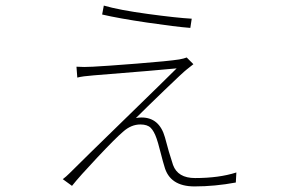

<svg xmlns="http://www.w3.org/2000/svg" viewBox="-20 -640 1040 688"><path d="M673 -410 649 -391Q636 -381 568.5 -316Q501 -251 467 -217Q477 -219 487 -219Q551 -219 571 -148Q585 -94 600 -49Q617 -2 679 -2Q765 -2 827 -22L825 14Q750 28 677 28Q588 28 569 -44Q565 -56 555 -95Q545 -134 541 -144Q532 -170 520 -182Q508 -194 483 -194Q450 -194 421 -168Q395 -146 329.5 -76.5Q264 -7 238 26L205 2Q217 -7 229 -19Q280 -70 428 -214Q576 -358 613 -395Q554 -389 316 -370Q276 -367 257 -362L254 -401Q280 -399 313 -401Q355 -403 469.5 -412Q584 -421 622 -427Q639 -430 649 -434ZM346 -588 352 -620Q407 -604 510 -590Q613 -576 667 -573L662 -540Q610 -544 508 -559Q406 -574 346 -588Z"/></svg>

Font: Noto Sans Korean Thin
Style: Regular
Weight: 250
Designer: Ryoko NISHIZUKA  (kana & ideographs); Paul D. Hunt (Latin, Greek & Cyrillic); Wenlong ZHANG  (bopomofo); Sandoll Communi
Foundry: Adobe Systems Incorporated
Version: Version 1.0001;PS 1;hotconv 1.0.78;makeotf.lib2.5.61930